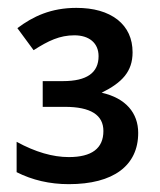

<svg xmlns="http://www.w3.org/2000/svg" viewBox="-20 -743 403 485"><path d="M314.9 -610.8C314.9 -645.5 302.2 -673.3 276.9 -693.4C251 -713.4 216.3 -723.1 172.9 -723.1C108.9 -723.1 63.5 -701.7 23.9 -671.9L64.9 -616.2C102.1 -640.1 130.9 -653.8 168 -653.8C204.6 -653.8 229 -634.8 229 -601.1C229 -559.1 199.2 -538.1 139.2 -538.1H87.9V-473.1H144C209 -473.1 241.2 -452.6 241.2 -412.1C241.2 -368.2 211.9 -346.2 153.8 -346.2C113.3 -346.2 69.3 -358.9 22 -384.8V-308.1C61.5 -288.1 105.5 -277.8 153.8 -277.8C266.6 -277.8 329.1 -324.7 329.1 -407.2C329.1 -457.5 297.9 -495.1 236.8 -508.8C288.1 -534.2 314.9 -562 314.9 -610.8Z"/></svg>

Font: Sahel SemiBold
Style: Bold
Weight: 600
Foundry: Saber Rastikerdar (saber.rastikerdar@gmail.com)
Version: Version 3.4.0